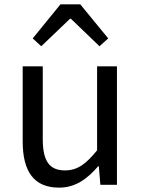

<svg xmlns="http://www.w3.org/2000/svg" viewBox="-20 -847 647 880"><path d="M251 13C325 13 379 -26 430 -85H433L440 0H516V-543H425V-158C373 -94 334 -66 278 -66C206 -66 176 -109 176 -210V-543H84V-199C84 -60 136 13 251 13ZM130 -671 169 -635 301 -761H305L436 -635L476 -671L348 -827H257Z"/></svg>

Font: Noto Sans Mono CJK SC
Style: Regular
Weight: 400
Designer: Ryoko NISHIZUKA 西塚涼子 (kana, bopomofo & ideographs); Paul D. Hunt (Latin, Greek & Cyrillic); Sandoll Communications 산돌커뮤니
Foundry: Adobe
Version: Version 2.004;hotconv 1.0.118;makeotfexe 2.5.65603